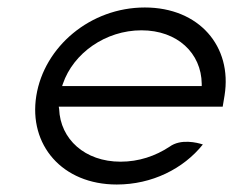

<svg xmlns="http://www.w3.org/2000/svg" viewBox="-20 -482 623 513"><path d="M292 11C386 11 470 -31 522 -96C507 -101 463 -112 433 -90C395 -65 351 -50 302 -50C207 -50 141 -110 138 -191L137 -197H575L580 -227C601 -358 512 -462 367 -462C221 -462 98 -357 77 -226C56 -95 146 11 292 11ZM148 -258C176 -340 262 -401 358 -401C454 -401 518 -340 519 -258V-252H146Z"/></svg>

Font: Charger Pro
Style: LitExtObl
Weight: 300
Designer: Jasper
Foundry: Cannot Into Space Fonts
Version: Version 1.09